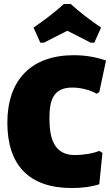

<svg xmlns="http://www.w3.org/2000/svg" viewBox="-20 -936 554 967"><path d="M17 -318C17 -105 126 11 341 11C394 11 440 5 480 -8L496 -166L480 -176C447 -162 393 -155 357 -155C246 -155 229 -250 229 -341C229 -426 245 -495 344 -495C386 -495 430 -484 467 -464L480 -472L514 -631C463 -649 409 -658 352 -658C136 -658 17 -532 17 -318ZM183 -721H201L319 -781L437 -721H455L489 -797C429 -838 378 -878 336 -916H302C260 -878 209 -838 149 -797Z"/></svg>

Font: Luna Sans Black
Style: Regular
Weight: 900
Designer: Juan Pablo del Peral
Foundry: Huerta Tipografica
Version: Version 2.001; ttfautohint (v1.5)